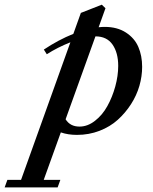

<svg xmlns="http://www.w3.org/2000/svg" viewBox="-142 -567 655 823"><path d="M188 11.2Q149.4 11.2 118.7 0.5L45.4 204.1H116.7L105 236.3H-122.1L-110.4 204.1H-51.8L159.7 -385.7Q104.5 -363.8 58.6 -334.5L45.9 -354.5Q107.9 -396 172.4 -421.9L204.6 -511.7L294.4 -546.9L310.1 -531.7L280.8 -450.2Q293.9 -451.7 307.1 -451.7Q360.4 -451.7 397.5 -427.7Q434.6 -403.8 450.9 -366Q467.3 -328.1 467.3 -280.3Q467.3 -240.2 455.6 -199.2Q443.8 -158.2 419.7 -120.6Q395.5 -83 362.8 -53.5Q330.1 -23.9 284.7 -6.3Q239.3 11.2 188 11.2ZM364.7 -284.7Q364.7 -340.8 340.3 -376Q315.9 -411.1 267.1 -411.1L139.2 -55.7Q158.7 -24.4 198.7 -24.4Q233.4 -24.4 265.1 -49.1Q296.9 -73.7 318.1 -112.1Q339.4 -150.4 352.1 -196.3Q364.7 -242.2 364.7 -284.7Z"/></svg>

Font: Elstob 10pt SemiBold
Style: Italic
Weight: 600
Italic angle: -20°
Designer: Peter S. Baker
Version: Version 1.015